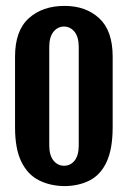

<svg xmlns="http://www.w3.org/2000/svg" viewBox="-20 -618 433 651"><path d="M197 13Q148 12 110.5 -7.5Q73 -27 52 -70.5Q31 -114 31 -186V-426Q31 -514 77.5 -556Q124 -598 199 -598Q271 -598 316.5 -556Q362 -514 362 -426V-187Q362 -113 341.5 -69Q321 -25 283.5 -6Q246 13 197 13ZM197 -56Q219 -56 233 -73.5Q247 -91 247 -126V-458Q247 -493 232.5 -510.5Q218 -528 197 -528Q176 -528 161.5 -510.5Q147 -493 147 -458V-126Q147 -91 161.5 -73.5Q176 -56 197 -56Z"/></svg>

Font: Alumni Sans
Style: Bold
Weight: 700
Designer: Robert E. Leuschke
Foundry: Robert E. Leuschke
Version: Version 1.018